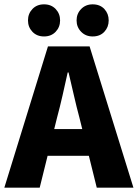

<svg xmlns="http://www.w3.org/2000/svg" viewBox="-28 -865 635 885"><path d="M-8 0 193 -651H385L587 0H418L338 -323Q325 -371 312.5 -426Q300 -481 288 -531H284Q273 -481 260.5 -426Q248 -371 235 -323L155 0ZM130 -147V-270H446V-147ZM175 -697Q142 -697 121.5 -718.5Q101 -740 101 -771Q101 -802 121.5 -823.5Q142 -845 175 -845Q208 -845 228.5 -823.5Q249 -802 249 -771Q249 -740 228.5 -718.5Q208 -697 175 -697ZM399 -697Q367 -697 346 -718.5Q325 -740 325 -771Q325 -802 346 -823.5Q367 -845 399 -845Q433 -845 453 -823.5Q473 -802 473 -771Q473 -740 453 -718.5Q433 -697 399 -697Z"/></svg>

Font: Source Sans 3 ExtraLight ExtraBold
Style: Regular
Weight: 800
Version: Version 3.052;hotconv 1.1.0;makeotfexe 2.6.0